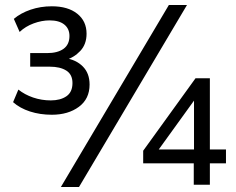

<svg xmlns="http://www.w3.org/2000/svg" viewBox="-20 -734 936 763"><path d="M186 -278Q139 -278 99 -291Q59 -304 32 -328L53 -378Q78 -358 111.5 -346.5Q145 -335 182 -335Q220 -335 244 -351.5Q268 -368 268 -404Q268 -438 243.5 -453.5Q219 -469 178 -469H100V-523H167Q209 -523 232.5 -540Q256 -557 256 -591Q256 -620 235.5 -636.5Q215 -653 177 -653Q146 -653 113.5 -641Q81 -629 58 -607L35 -659Q62 -682 101.5 -695.5Q141 -709 186 -709Q250 -709 287 -679.5Q324 -650 324 -600Q324 -558 299 -531.5Q274 -505 239 -495V-503Q282 -497 309 -470Q336 -443 336 -398Q336 -341 293.5 -309.5Q251 -278 186 -278ZM294 9H222L651 -714H723ZM750 0V-85H549V-135L757 -423H814V-140H878V-85H814V0ZM751 -140V-348H761L600 -125V-140Z"/></svg>

Font: Mulish ExtraLight
Style: Regular
Weight: 400
Version: Version 3.603